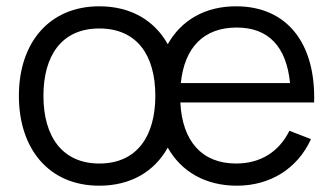

<svg xmlns="http://www.w3.org/2000/svg" viewBox="-20 -575 1059 610"><path d="M295.5 15C396 15 471 -30.5 513 -106C556 -29.5 633 15 732.5 15C837.5 15 925 -38.5 968 -133L899.5 -159.5C866 -92 807 -55.5 730 -55.5C622 -55.5 559 -126 553 -249.5H978C983.5 -440 890 -555 730 -555C631.5 -555 556 -511 513 -434.5C471 -509.5 396.5 -555 295.5 -555C137.5 -555 40 -440.5 40 -270.5C40 -103 134.5 15 295.5 15ZM732 -487.5C832.5 -487.5 890 -427.5 901.5 -311H554.5C566 -424.5 627.5 -487.5 732 -487.5ZM295.5 -55.5C178.5 -55.5 118 -140.5 118 -270.5C118 -396.5 174.5 -484.5 295.5 -484.5C414.5 -484.5 473.5 -400.5 473.5 -270.5C473.5 -143 415.5 -55.5 295.5 -55.5Z"/></svg>

Font: Hauora
Style: Regular
Weight: 400
Designer: Mikhail Sharanda
Foundry: WCYS & Co.
Version: Version 1.010